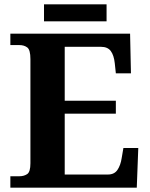

<svg xmlns="http://www.w3.org/2000/svg" viewBox="-20 -870 693 890"><path d="M28 0V-53H70Q91 -53 106 -63Q121 -73 121 -113V-596Q121 -639 106.5 -650Q92 -661 70 -661H28V-714H583L587 -530H517L512 -577Q508 -614 493.5 -633.5Q479 -653 448 -653H280V-403H517V-343H280V-61H480Q510 -61 524.5 -82.5Q539 -104 544 -137L552 -184H621L614 0ZM184 -771V-850H474V-771Z"/></svg>

Font: Noto Serif Toto
Style: Bold
Weight: 700
Designer: Monotype Design Team
Foundry: Monotype Imaging Inc.
Version: Version 2.001; ttfautohint (v1.8.4.7-5d5b)